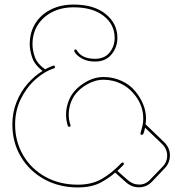

<svg xmlns="http://www.w3.org/2000/svg" viewBox="-20 -809 782 839"><path d="M320 10Q238 10 173 -26Q108 -62 71 -124.5Q34 -187 34 -265Q34 -317 52 -362.5Q70 -408 100.5 -443Q131 -478 166 -499Q132 -525 121 -556.5Q110 -588 110 -616Q110 -667 134 -706Q158 -745 201.5 -767Q245 -789 302 -789Q391 -789 442 -747.5Q493 -706 493 -643Q493 -603 467.5 -571.5Q442 -540 395 -540Q364 -540 340.5 -552Q317 -564 305 -583Q304 -586 305 -589.5Q306 -593 310 -593Q314 -593 315 -590Q337 -552 395 -552Q437 -552 459 -579.5Q481 -607 481 -643Q481 -702 433 -739.5Q385 -777 302 -777Q248 -777 207.5 -756Q167 -735 144.5 -699Q122 -663 122 -616Q122 -589 132.5 -559.5Q143 -530 177 -506Q187 -511 195 -515Q203 -519 213 -522Q220 -524 220 -516Q220 -512 218 -511Q174 -497 134.5 -461.5Q95 -426 70.5 -375.5Q46 -325 46 -265Q46 -191 81 -131Q116 -71 178 -36.5Q240 -2 320 -2Q382 -2 425.5 -27.5Q469 -53 510 -96Q513 -99 516 -99Q520 -99 521 -95Q522 -91 519 -88Q513 -82 507 -76Q501 -70 493 -62L536 -24Q559 -3 587 -2.5Q615 -2 635 -23L691 -81Q711 -102 710.5 -130.5Q710 -159 687 -181L614 -251L612 -243Q611 -238 609.5 -233Q608 -228 606 -224Q605 -220 600 -220Q592 -220 594 -227Q599 -244 602.5 -259Q606 -274 606 -291Q606 -323 594.5 -351Q583 -379 563 -401Q541 -428 507 -444Q473 -460 434.5 -460.5Q396 -461 360 -440Q306 -409 289 -359Q272 -309 288 -262Q290 -255 282 -255Q277 -255 276 -260Q260 -311 278.5 -364Q297 -417 354 -450Q393 -473 434.5 -472.5Q476 -472 512.5 -455Q549 -438 572 -409Q592 -385 605 -354.5Q618 -324 618 -291Q618 -284 617.5 -278Q617 -272 616 -266L695 -190Q722 -165 722.5 -131.5Q723 -98 700 -74L644 -15Q621 9 588 9.5Q555 10 529 -14L483 -55Q464 -36 423 -13Q382 10 320 10Z"/></svg>

Font: Moirai One
Style: Regular
Weight: 400
Designer: Jiyeon Park
Foundry: JAMO
Version: Version 1.000; ttfautohint (v1.8.4.7-5d5b);gftools[0.9.29]